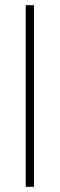

<svg xmlns="http://www.w3.org/2000/svg" viewBox="-20 -727 232 747"><path d="M112.3 0H80.1V-707H112.3Z"/></svg>

Font: Pretendard Thin
Style: Regular
Weight: 100
Designer: Base glyphs from Inter by Rasmus Andersson; Hangeul glyphs from Noto Sans CJK(Source Han Sans) by Jang Soo-young and Kan
Foundry: Kil Hyung-jin
Version: Version 1.309